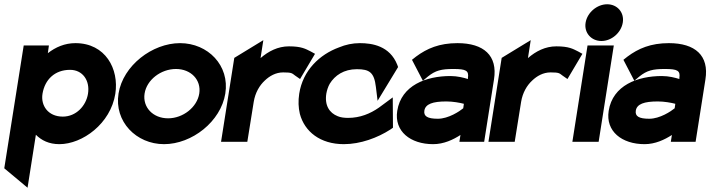

<svg xmlns="http://www.w3.org/2000/svg" viewBox="-31 -664 3326 899"><path d="M-11 124 98 215 137 -33C163 -7 198 11 247 11C355 11 487 -85 509 -225C527 -341 463 -462 322 -462C272 -462 229 -443 193 -415L198 -451H80ZM168 -225C179 -292 226 -337 297 -337C356 -337 391 -287 381 -225C372 -169 326 -118 263 -118C194 -118 159 -170 168 -225Z M524 -226C503 -95 607 11 737 11C868 11 1003 -95 1024 -226C1045 -357 943 -462 812 -462C682 -462 545 -357 524 -226ZM646 -226C656 -290 722 -341 793 -341C863 -341 912 -290 902 -226C892 -162 826 -110 756 -110C685 -110 636 -162 646 -226Z M1004 0H1127L1157 -187C1164 -230 1184 -264 1209 -287C1231 -308 1260 -325 1295 -325C1336 -325 1336 -321 1351 -310L1374 -294L1444 -412L1424 -423C1400 -435 1381 -447 1322 -447C1270 -447 1226 -424 1189 -392L1202 -476L1066 -393Z M1370 -225C1365 -192 1366 -160 1373 -131C1395 -48 1468 11 1579 11C1657 11 1737 -19 1796 -57L1809 -66L1808 -208L1743 -160C1703 -132 1655 -112 1599 -112C1581 -112 1564 -114 1550 -120C1512 -135 1488 -170 1497 -226C1500 -242 1505 -258 1513 -272C1537 -311 1579 -340 1640 -340C1699 -340 1721 -325 1729 -257L1737 -192L1833 -350L1829 -361C1794 -449 1712 -462 1654 -462C1620 -462 1587 -455 1556 -442C1466 -409 1387 -335 1370 -225Z M1829 -145C1814 -49 1891 11 1997 11C2047 11 2091 -10 2125 -32L2120 0H2236L2282 -292C2300 -404 2234 -462 2111 -462C2026 -462 1968 -437 1917 -399L1898 -384L1949 -286L1973 -306C2008 -334 2035 -341 2092 -341C2152 -341 2165 -333 2160 -299V-294C2141 -300 2111 -308 2078 -308C1965 -308 1848 -265 1829 -145ZM1956 -146C1961 -177 1995 -189 2059 -189C2090 -189 2122 -183 2141 -178L2138 -157C2121 -143 2069 -108 2019 -108C1970 -108 1952 -120 1956 -146Z M2256 0H2379L2409 -187C2416 -230 2436 -264 2461 -287C2483 -308 2512 -325 2547 -325C2588 -325 2588 -321 2603 -310L2626 -294L2696 -412L2676 -423C2652 -435 2633 -447 2574 -447C2522 -447 2478 -424 2441 -392L2454 -476L2318 -393Z M2711 -558C2703 -510 2738 -472 2785 -472C2832 -472 2877 -510 2885 -558C2893 -606 2859 -644 2812 -644C2765 -644 2719 -606 2711 -558ZM2649 0H2772L2843 -451H2720Z M2819 -145C2804 -49 2881 11 2987 11C3037 11 3081 -10 3115 -32L3110 0H3226L3272 -292C3290 -404 3224 -462 3101 -462C3016 -462 2958 -437 2907 -399L2888 -384L2939 -286L2963 -306C2998 -334 3025 -341 3082 -341C3142 -341 3155 -333 3150 -299V-294C3131 -300 3101 -308 3068 -308C2955 -308 2838 -265 2819 -145ZM2946 -146C2951 -177 2985 -189 3049 -189C3080 -189 3112 -183 3131 -178L3128 -157C3111 -143 3059 -108 3009 -108C2960 -108 2942 -120 2946 -146Z"/></svg>

Font: Charger Pro
Style: UltraNarObl
Weight: 900
Designer: Jasper
Foundry: Cannot Into Space Fonts
Version: Version 1.09